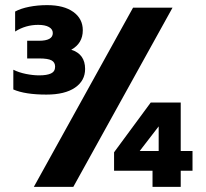

<svg xmlns="http://www.w3.org/2000/svg" viewBox="-20 -729 803 749"><path d="M32 -380V-457Q54 -446 81.5 -440.5Q109 -435 133 -435Q163 -435 179 -442.5Q195 -450 195 -469Q195 -486 181 -493.5Q167 -501 133 -501H86V-570H132Q186 -570 186 -600Q186 -615 171 -623.5Q156 -632 129 -632Q80 -632 39 -606V-684Q61 -696 94 -702.5Q127 -709 164 -709Q229 -709 266 -682.5Q303 -656 303 -611Q303 -560 258 -535Q312 -518 312 -460Q312 -414 272.5 -387Q233 -360 161 -360Q78 -360 32 -380ZM499 -699H653L266 0H112ZM575 -63H425V-135L568 -329H685V-140H731V-63H685V0H575ZM599 -140V-236L525 -140Z"/></svg>

Font: Prompt SemiBold
Style: Regular
Weight: 600
Designer: Katatrad Team
Foundry: CadsonDemak
Version: Version 1.000